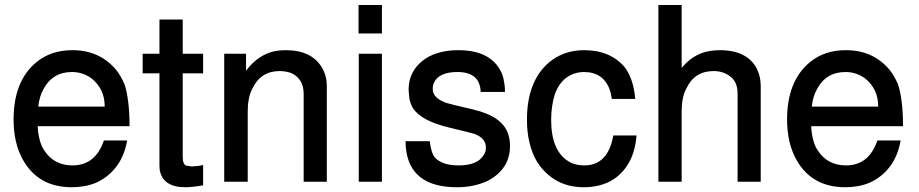

<svg xmlns="http://www.w3.org/2000/svg" viewBox="-20 -744 3762 786"><path d="M134.3 -227.5Q135.7 -197.3 142.3 -171.9Q148.9 -146.5 160.2 -129.9Q199.7 -66.9 276.9 -66.9Q370.6 -66.9 405.3 -168.9H500.5Q489.3 -105 456.1 -61.5Q422.9 -18.1 372.6 4.4Q328.1 22.5 273.9 22.5Q137.7 22.5 74.7 -88.4Q35.6 -156.7 35.6 -254.9Q35.6 -412.6 129.4 -489.7Q189 -538.6 275.9 -538.6Q333.5 -538.6 378.7 -517.6Q423.8 -496.6 457 -456.1Q466.8 -443.4 474.9 -429Q482.9 -414.6 489.3 -399.9Q499 -372.6 504.6 -328.6Q510.3 -284.7 510.3 -227.5ZM408.2 -300.8Q408.2 -302.2 408.4 -304Q408.7 -305.7 408.7 -306.6V-307.6H415ZM408.7 -307.6Q408.7 -344.2 395 -373Q381.3 -401.9 355 -422.9Q318.8 -449.2 274.9 -449.2Q195.8 -449.2 158.7 -380.4Q141.1 -349.6 136.7 -307.6Z M811.5 -523.9V-443.8H728V-101.6Q728 -69.8 744.1 -65.4L743.2 -65.9L765.6 -62.5Q776.4 -63 789.1 -64.5Q801.8 -65.9 811.5 -68.8V14.6Q789.6 18.6 771.2 20.5Q752.9 22.5 738.3 22.5Q646.5 22.5 633.8 -48.8L632.8 -65.4V-443.8H564V-523.9H632.8V-664.1H728V-523.9Z M897.9 -523.9H987.3V-454.6Q1012.7 -488.3 1042.5 -508.1Q1072.3 -527.8 1105 -534.7Q1126 -538.6 1149.4 -538.6Q1254.9 -538.6 1297.4 -468.3Q1317.4 -436 1317.9 -392.6V0H1223.1V-359.9Q1223.1 -391.1 1210 -412.6Q1196.8 -434.1 1171.4 -445.3Q1161.1 -448.7 1149.4 -450.9Q1137.7 -453.1 1125 -453.1Q1047.4 -453.1 1013.7 -382.3Q1003.4 -363.3 998.8 -339.6Q994.1 -315.9 994.1 -288.1V0H897.9Z M1543.5 -523.9V0H1448.7V-523.9ZM1543.5 -723.6V-606.9H1447.8V-723.6Z M1947.8 -367.7Q1944.8 -449.2 1852.5 -449.2Q1777.3 -449.2 1756.8 -405.8Q1751.5 -395.5 1751.5 -379.4Q1751.5 -340.8 1811.5 -321.3L1810.5 -321.8L1840.3 -314L1918.5 -295.4H1918Q2037.1 -267.6 2060.5 -194.8Q2067.9 -172.9 2067.9 -146.5Q2067.9 -98.1 2044.2 -62.3Q2020.5 -26.4 1976.6 -3.9Q1950.2 8.8 1918.7 15.6Q1887.2 22.5 1850.6 22.5Q1655.8 22.5 1641.1 -142.1L1640.1 -166H1739.3Q1745.1 -116.7 1761.2 -98.1Q1791.5 -66.9 1857.4 -66.9Q1935.1 -66.9 1960 -109.4Q1969.2 -122.1 1969.2 -139.6Q1969.2 -179.2 1920.9 -196.3H1921.4L1901.9 -201.2L1895.5 -203.1L1819.3 -221.7Q1760.3 -235.8 1722.7 -256.3Q1685.1 -276.9 1669.4 -303.2Q1664.6 -312 1661.1 -321.3Q1657.7 -330.6 1655.8 -340.8L1652.8 -375.5Q1652.8 -422.4 1675 -457Q1697.3 -491.7 1738.3 -513.7Q1763.2 -525.9 1792.5 -532.2Q1821.8 -538.6 1855.5 -538.6Q1928.2 -538.6 1973.6 -512.2Q2019 -485.8 2037.6 -435.5Q2041.5 -422.4 2044.4 -404.3Q2047.4 -386.2 2047.4 -367.7Z M2484.9 -338.9Q2471.7 -433.6 2395 -447.3H2396Q2395 -447.3 2394.3 -447.5Q2393.6 -447.8 2393.1 -447.8L2369.6 -449.2Q2327.6 -448.2 2297.1 -424.8Q2266.6 -401.4 2251 -356.9Q2244.1 -335 2240.2 -308.8Q2236.3 -282.7 2236.3 -253.4Q2236.3 -125 2309.6 -82H2309.1Q2335.9 -66.9 2372.1 -66.9Q2469.2 -66.9 2490.7 -189.5H2585.9Q2580.1 -118.2 2549.6 -69.6Q2519 -21 2469.2 2.4Q2447.8 12.2 2422.9 17.3Q2397.9 22.5 2370.1 22.5Q2306.2 22.5 2257.8 -5.1Q2209.5 -32.7 2177.7 -83Q2157.7 -117.2 2147.5 -160.2Q2137.2 -203.1 2137.2 -253.4Q2137.2 -412.6 2229 -489.7Q2288.6 -538.6 2371.1 -538.6Q2478 -538.6 2537.1 -469.2L2543.9 -459.5Q2558.6 -437 2567.9 -407.2Q2577.1 -377.4 2580.6 -338.9Z M2675.3 -723.6H2770.5V-465.8L2775.9 -472.2Q2828.1 -532.2 2904.8 -537.6L2926.8 -538.6Q3038.6 -538.6 3078.1 -462.9Q3094.2 -431.2 3094.2 -392.6V0H2999.5V-359.9Q2999.5 -409.7 2969.2 -431.2Q2940.4 -453.1 2901.4 -453.1Q2823.7 -453.1 2790 -382.3Q2779.8 -363.3 2775.1 -339.6Q2770.5 -315.9 2770.5 -288.1V0H2675.3Z M3300.8 -227.5Q3302.2 -197.3 3308.8 -171.9Q3315.4 -146.5 3326.7 -129.9Q3366.2 -66.9 3443.4 -66.9Q3537.1 -66.9 3571.8 -168.9H3667Q3655.8 -105 3622.6 -61.5Q3589.4 -18.1 3539.1 4.4Q3494.6 22.5 3440.4 22.5Q3304.2 22.5 3241.2 -88.4Q3202.1 -156.7 3202.1 -254.9Q3202.1 -412.6 3295.9 -489.7Q3355.5 -538.6 3442.4 -538.6Q3500 -538.6 3545.2 -517.6Q3590.3 -496.6 3623.5 -456.1Q3633.3 -443.4 3641.4 -429Q3649.4 -414.6 3655.8 -399.9Q3665.5 -372.6 3671.1 -328.6Q3676.8 -284.7 3676.8 -227.5ZM3574.7 -300.8Q3574.7 -302.2 3575 -304Q3575.2 -305.7 3575.2 -306.6V-307.6H3581.5ZM3575.2 -307.6Q3575.2 -344.2 3561.5 -373Q3547.9 -401.9 3521.5 -422.9Q3485.4 -449.2 3441.4 -449.2Q3362.3 -449.2 3325.2 -380.4Q3307.6 -349.6 3303.2 -307.6Z"/></svg>

Font: SolaimanLipi
Style: Bold
Weight: 700
Designer: Solaiman Karim
Foundry: Al Mamun Sumon
Version: Version 2.000